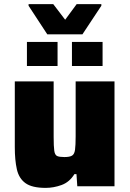

<svg xmlns="http://www.w3.org/2000/svg" viewBox="-20 -906 630 934"><path d="M202 8Q136 8 104 -15Q72 -38 62 -82.5Q52 -127 52 -191V-510H241V-241Q241 -193 244 -172.5Q247 -152 258 -147Q269 -142 293 -142Q319 -142 330.5 -149Q342 -156 345 -177.5Q348 -199 348 -243V-510H537V0H356L352 -59H342Q318 -20 279.5 -6Q241 8 202 8ZM111 -585V-702H260V-585ZM330 -585V-702H479V-585ZM210 -739 119 -878V-886H239L297 -810L353 -886H473V-878L381 -739Z"/></svg>

Font: Saira ExtraBold
Style: Regular
Weight: 800
Designer: Hector Gatti with collaboration of the Omnibus-Type team
Foundry: Omnibus-Type
Version: Version 1.100; ttfautohint (v1.8.3)